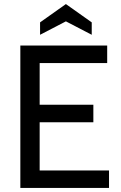

<svg xmlns="http://www.w3.org/2000/svg" viewBox="-20 -924 594 944"><path d="M80 0V-700H507V-614H175V-409H439V-323H175V-86H516V0ZM177 -753V-814L304 -904L431 -814V-753L304 -819Z"/></svg>

Font: Cabin Resolve
Style: Regular-Resolve
Weight: 400
Designer: Pablo Impallari
Foundry: Pablo Impallari. http://www.impallari.com Igino Marini. http://www.ikern.com
Version: Version 3.001